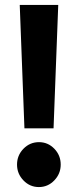

<svg xmlns="http://www.w3.org/2000/svg" viewBox="-20 -747 315 778"><path d="M79 -227 60 -727H216L197 -227ZM137.5 11Q101 11 75 -16Q49 -43 49 -80Q49 -117.6 75.1 -144.3Q101.2 -171 138 -171Q174.3 -171 200.2 -144.3Q226 -117.6 226 -80Q226 -43 200 -16Q174.1 11 137.5 11Z"/></svg>

Font: Red Hat Text VF
Style: Regular
Weight: 300
Designer: Pentagram, MCKL
Foundry: Pentagram, MCKL
Version: Version 1.023